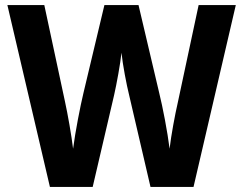

<svg xmlns="http://www.w3.org/2000/svg" viewBox="-20 -734 955 754"><path d="M906 -714H760L679 -335C667 -283 652 -202 646 -150C638 -215 619 -314 605 -370L524 -714H390L308 -370C295 -316 276 -218 267 -150C261 -201 246 -286 235 -336L154 -714H9L176 0H344L428 -360C438 -404 453 -485 457 -527C462 -479 477 -401 487 -361L571 0H740Z"/></svg>

Font: Noto Sans Georgian SemiCondensed Bold
Style: Regular
Weight: 700
Width: 4
Designer: Monotype Design Team, Akaki Razmadze
Foundry: Google LLC
Version: Version 2.005